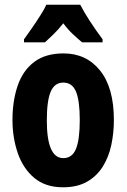

<svg xmlns="http://www.w3.org/2000/svg" viewBox="-20 -786 538 816"><path d="M464 -276Q464 -221 453 -169.5Q442 -118 416.5 -77.5Q391 -37 349.5 -13.5Q308 10 248 10Q173 10 125.5 -30Q78 -70 55.5 -135.5Q33 -201 33 -276Q33 -357 55 -421.5Q77 -486 125 -522.5Q173 -559 250 -559Q347 -559 405.5 -486Q464 -413 464 -276ZM179 -274Q179 -114 249 -114Q287 -114 303 -153.5Q319 -193 319 -276Q319 -358 303 -396.5Q287 -435 249 -435Q212 -435 195.5 -396.5Q179 -358 179 -274ZM321 -766Q338 -733 362.5 -695.5Q387 -658 416 -619V-606H329Q312 -620 290.5 -640Q269 -660 249 -687Q228 -660 206 -639Q184 -618 171 -606H82V-619Q96 -638 115 -665.5Q134 -693 151.5 -720.5Q169 -748 177 -766Z"/></svg>

Font: Noto Sans Tamil ExtraCondensed ExtraBold
Style: Regular
Weight: 800
Width: 2
Designer: Jelle Bosma - Monotype Design Team
Foundry: Monotype Imaging Inc.
Version: Version 2.004; ttfautohint (v1.8.4.7-5d5b)